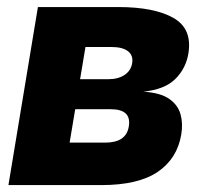

<svg xmlns="http://www.w3.org/2000/svg" viewBox="-20 -536 585 556"><path d="M4.4 0 89.8 -515.6H322.3Q426.8 -515.6 482.2 -484.1Q537.6 -452.6 525.4 -380.4Q518.1 -337.4 487.5 -307.1Q457 -276.9 395 -270.5Q443.8 -267.6 469.5 -250Q495.1 -232.4 502.7 -205.3Q510.3 -178.2 504.9 -146.5Q493.2 -76.7 436.8 -38.3Q380.4 0 273.4 0ZM181.6 -123H284.7Q345.7 -123 353 -169.9Q361.3 -219.7 300.8 -219.7H197.8ZM211.9 -306.6H293Q322.3 -306.6 340.8 -319.1Q359.4 -331.5 362.8 -353.5Q366.2 -376 350.3 -387.9Q334.5 -399.9 302.7 -399.9H227.5Z"/></svg>

Font: Inter Display ExtraBold
Style: Italic
Weight: 800
Italic angle: -9.39999°
Designer: Rasmus Andersson
Foundry: rsms
Version: Version 4.000;git-a52131595